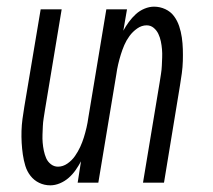

<svg xmlns="http://www.w3.org/2000/svg" viewBox="-20 -548 640 576"><path d="M131 8Q113 8 97.5 0.5Q82 -7 71.5 -20.5Q61 -34 56 -50.5Q51 -67 48.5 -84.5Q46 -102 45 -119.5Q44 -137 44.5 -155Q45 -173 47.5 -191.5Q50 -210 53 -228L102 -520H165L115 -219Q113 -206 111 -193.5Q109 -181 108.5 -169Q108 -157 107.5 -144.5Q107 -132 108 -120Q109 -108 111.5 -96Q114 -84 118.5 -73.5Q123 -63 132.5 -55.5Q142 -48 154 -48Q169 -48 182.5 -57.5Q196 -67 205 -80Q214 -93 220.5 -107Q227 -121 231.5 -135.5Q236 -150 239.5 -165Q243 -180 245 -195L299 -520H361L350 -456Q357 -469 366.5 -482Q376 -495 387.5 -505.5Q399 -516 413.5 -522Q428 -528 442 -528Q460 -528 476 -520.5Q492 -513 502 -499.5Q512 -486 517.5 -469.5Q523 -453 525.5 -435.5Q528 -418 528.5 -400.5Q529 -383 528.5 -365Q528 -347 525.5 -328.5Q523 -310 520 -292L472 0H409L459 -301Q461 -314 463 -326.5Q465 -339 465.5 -351Q466 -363 466.5 -375.5Q467 -388 466 -400Q465 -412 462.5 -424Q460 -436 455 -446.5Q450 -457 441 -464.5Q432 -472 420 -472Q405 -472 391.5 -462.5Q378 -453 368.5 -440Q359 -427 353 -413Q347 -399 342.5 -384.5Q338 -370 334.5 -355Q331 -340 329 -325L275 0H213L223 -64Q216 -51 207 -38Q198 -25 186 -14.5Q174 -4 159.5 2Q145 8 131 8Z"/></svg>

Font: Iosevka Light Extended Oblique
Style: Regular
Weight: 300
Width: 7
Italic angle: -9°
Monospace: yes
Designer: Belleve Invis
Foundry: Belleve Invis
Version: Version 32.5.0; ttfautohint (v1.8.4)